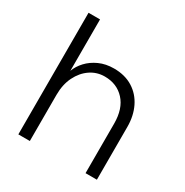

<svg xmlns="http://www.w3.org/2000/svg" viewBox="-170 -876 973 1012"><g transform="rotate(30 316.5 -370.0)"><path d="M80 0V-740H150V-427Q162 -460 188.5 -488.5Q215 -517 254.5 -535Q294 -553 344 -553Q411 -553 459 -523Q507 -493 532.5 -440.5Q558 -388 558 -321V0H489V-301Q489 -392 443 -442Q397 -492 323 -492Q275 -492 236 -465.5Q197 -439 173.5 -391.5Q150 -344 150 -281V0Z"/></g></svg>

Font: Parkinsans Light
Style: Regular
Weight: 300
Designer: Red Stone, Indian Type Foundry
Foundry: Indian Type Foundry
Version: Version 1.000